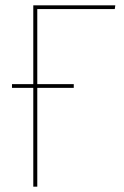

<svg xmlns="http://www.w3.org/2000/svg" viewBox="-20 -701 466 721"><path d="M120 -667V-385H257V-371H120V0H105V-371H25V-385H105V-681H413L411 -667Z"/></svg>

Font: Fira Sans Compressed Hair
Style: Regular
Weight: 100
Width: 1
Designer: bBox Type GmbH & Carrois Corporate GbR & Edenspiekermann AG
Foundry: bBox Type GmbH & Carrois Corporate GbR & Edenspiekermann AG
Version: Version 4.301